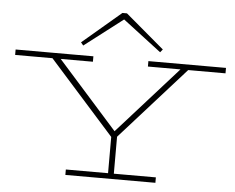

<svg xmlns="http://www.w3.org/2000/svg" viewBox="-61 -1019 1335 1092"><g transform="rotate(5 607.0 -473.0)"><path d="M625 -242V-31H865V0H351V-31H592V-238L220 -655H7V-686H451V-655H267L608 -272L951 -655H765V-686H1208V-655H995ZM374 -759 594 -946H620L841 -759L827 -742L607 -910L388 -742Z"/></g></svg>

Font: BioRhyme Expanded ExtraLight
Style: Regular
Weight: 275
Width: 7
Designer: Aoife Mooney
Foundry: Aoife Mooney Type
Version: Version 1.001